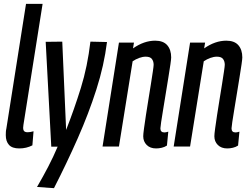

<svg xmlns="http://www.w3.org/2000/svg" viewBox="-20 -760 1292 996"><path d="M115 -740H201L105 -134Q103 -121 101.5 -112Q100 -103 100 -96Q100 -86 105 -80Q110 -74 124 -74Q136 -74 154 -79L148 -6Q117 10 80 10Q43 10 26.5 -8.5Q10 -27 10 -59Q10 -67 10.5 -76Q11 -85 13 -93Z M449 -544 535 -542Q520 -421 480 -296Q440 -171 383.5 -43Q327 85 260 216L172 210Q204 155 230.5 104Q257 53 279 1H246L217 -543L303 -544L323 -86Q365 -193 399.5 -304Q434 -415 449 -544Z M597 -539H675L670 -509Q727 -549 785 -549Q827 -549 847.5 -525.5Q868 -502 868 -462Q868 -454 864 -426Q860 -398 853.5 -358.5Q847 -319 840 -275.5Q833 -232 826.5 -193Q820 -154 816 -127Q812 -100 812 -94Q812 -73 833 -73Q837 -73 841.5 -74Q846 -75 853 -77L846 -5Q834 3 819 6.5Q804 10 790 10Q759 10 741 -8Q723 -26 723 -53Q723 -64 727 -93.5Q731 -123 737 -162.5Q743 -202 750 -244.5Q757 -287 763 -325Q769 -363 773 -390Q777 -417 777 -424Q777 -442 768 -454Q759 -466 736 -466Q720 -466 702 -459.5Q684 -453 668 -442L597 0H512Z M966 -539H1044L1039 -509Q1096 -549 1154 -549Q1196 -549 1216.5 -525.5Q1237 -502 1237 -462Q1237 -454 1233 -426Q1229 -398 1222.5 -358.5Q1216 -319 1209 -275.5Q1202 -232 1195.5 -193Q1189 -154 1185 -127Q1181 -100 1181 -94Q1181 -73 1202 -73Q1206 -73 1210.5 -74Q1215 -75 1222 -77L1215 -5Q1203 3 1188 6.5Q1173 10 1159 10Q1128 10 1110 -8Q1092 -26 1092 -53Q1092 -64 1096 -93.5Q1100 -123 1106 -162.5Q1112 -202 1119 -244.5Q1126 -287 1132 -325Q1138 -363 1142 -390Q1146 -417 1146 -424Q1146 -442 1137 -454Q1128 -466 1105 -466Q1089 -466 1071 -459.5Q1053 -453 1037 -442L966 0H881Z"/></svg>

Font: Georama Condensed Medium
Style: Italic
Weight: 500
Width: 3
Italic angle: -9°
Designer: Jean-Baptiste Levee
Foundry: Production Type
Version: Version 1.000